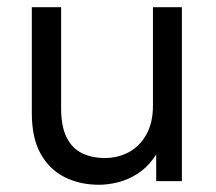

<svg xmlns="http://www.w3.org/2000/svg" viewBox="-20 -501 598 531"><path d="M254 10Q201 10 159 -11Q117 -32 92.5 -75.5Q68 -119 68 -188V-481H149V-202Q149 -151 164.5 -120.5Q180 -90 207.5 -77Q235 -64 270 -64Q306 -64 336 -80Q366 -96 384.5 -128.5Q403 -161 403 -209V-481H483V0H412V-130H435Q424 -89 404 -62Q384 -35 358 -19Q332 -3 305 3.5Q278 10 254 10Z"/></svg>

Font: SUSE
Style: Regular
Weight: 400
Designer: Rene Bieder
Foundry: SUSE
Version: Version 1.000